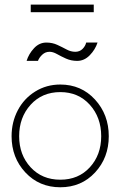

<svg xmlns="http://www.w3.org/2000/svg" viewBox="-20 -780 529 812"><path d="M110 -728.5V-760.5H376.5V-728.5ZM189.5 -561Q172 -561 159 -549Q146 -537 140.5 -522.5H92.5Q101.5 -552 123.8 -576Q146 -600 176 -600Q201.5 -600 222.5 -590.2Q243.5 -580.5 261.5 -570.8Q279.5 -561 298.5 -561Q317 -561 329 -573Q341 -585 344.5 -600H392.5Q383 -570.5 359.8 -546.5Q336.5 -522.5 306.5 -522.5Q281 -522.5 259.2 -532.2Q237.5 -542 220.8 -551.5Q204 -561 189.5 -561ZM29 -204Q29 -263.5 55.2 -313.5Q81.5 -363.5 129 -393Q176.5 -422.5 235 -422.5Q323.5 -422.5 381.8 -359Q440 -295.5 440 -204Q440 -113 382 -50.5Q324 12 235 12Q146 12 87.5 -50.5Q29 -113 29 -204ZM408 -204Q408 -283.5 359.8 -337Q311.5 -390.5 235 -390.5Q158 -390.5 109.5 -337Q61 -283.5 61 -204Q61 -125 109.5 -72.5Q158 -20 235 -20Q312 -20 360 -72.5Q408 -125 408 -204Z"/></svg>

Font: League Spartan ExtraLight
Style: Regular
Weight: 200
Foundry: The League of Moveable Type
Version: Version 2.002